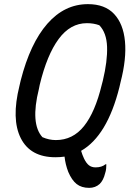

<svg xmlns="http://www.w3.org/2000/svg" viewBox="-20 -740 640 928"><path d="M405 -720Q487 -720 531.5 -672.5Q576 -625 584 -540.5Q592 -456 563 -344L557 -318Q498 -83 372 -11Q378 9 386 26Q397 49 410 59Q423 69 442 69Q472 69 490 54H494Q494 64 493 75Q492 86 488 98Q480 131 462 149Q441 168 411 168Q374 168 350.5 149.5Q327 131 310 91Q296 55 292 17Q271 20 248 20Q127 20 80.5 -72Q34 -164 74 -325L80 -351Q126 -531 209 -625.5Q292 -720 405 -720ZM168 -310Q126 -142 185 -77Q217 -63 250 -63Q332 -63 386 -130.5Q440 -198 472 -331L477 -350Q500 -446 497.5 -514Q495 -582 460 -618Q433 -628 400 -628Q320 -628 263.5 -551.5Q207 -475 172 -330Z"/></svg>

Font: Recursive Mn Csl St
Style: Italic
Weight: 400
Italic angle: -15°
Monospace: yes
Version: Version 1.079;hotconv 1.0.112;makeotfexe 2.5.65598; ttfautoh